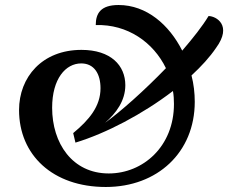

<svg xmlns="http://www.w3.org/2000/svg" viewBox="-20 -731 931 766"><path d="M812 -667C788 -627 750 -579 707 -529C655 -632 565 -711 453 -711C382 -711 362 -678 362 -631C489 -635 592 -562 642 -459C557 -371 463 -287 399 -241C443 -279 480 -329 480 -391C480 -470 422 -532 305 -532C148 -532 56 -423 56 -292C56 -113 190 15 402 15C608 15 757 -123 757 -325C757 -360 753 -395 744 -430C783 -466 817 -503 842 -540C908 -630 842 -667 812 -667ZM674 -316C674 -146 550 -39 414 -39C268 -39 188 -160 188 -301C188 -417 242 -478 304 -478C356 -478 381 -436 381 -379C381 -307 336 -253 272 -200L281 -162C403 -199 550 -276 670 -368C673 -351 674 -334 674 -316Z"/></svg>

Font: Arima Koshi ExtraBold
Style: Regular
Weight: 800
Designer: Joana Correia and Natanael Gama
Foundry: NDISCOVER
Version: Version 1.019;PS 001.019;hotconv 1.0.88;makeotf.lib2.5.64775